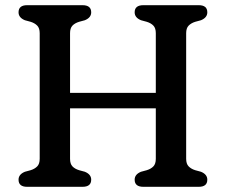

<svg xmlns="http://www.w3.org/2000/svg" viewBox="-20 -720 870 740"><path d="M250 -108Q250 -88.5 259.2 -78.8Q268.5 -69 285 -64L307 -58Q331.5 -48 331.5 -27.5Q331.5 0 298 0H84.5Q51.5 0 51.5 -27.5Q51.5 -48 76 -58L98 -64Q114 -69 123.5 -78.8Q133 -88.5 133 -108V-592Q133 -611.5 123.5 -621.2Q114 -631 98 -636L76 -642Q51.5 -652 51.5 -672.5Q51.5 -700 84.5 -700H298Q331.5 -700 331.5 -672.5Q331.5 -652 307 -642L285 -636Q268.5 -631 259.2 -621.2Q250 -611.5 250 -592V-362H580.5V-592Q580.5 -611.5 571.2 -621.2Q562 -631 545.5 -636L523.5 -642Q499 -652 499 -672.5Q499 -700 532.5 -700H746Q779 -700 779 -672.5Q779 -652 754.5 -642L732.5 -636Q716.5 -631 707 -621.2Q697.5 -611.5 697.5 -592V-108Q697.5 -88.5 707 -78.8Q716.5 -69 732.5 -64L754.5 -58Q779 -48 779 -27.5Q779 0 746 0H532.5Q499 0 499 -27.5Q499 -48 523.5 -58L545.5 -64Q562 -69 571.2 -78.8Q580.5 -88.5 580.5 -108V-302.5H250Z"/></svg>

Font: Fraunces 9pt S100
Style: Regular
Weight: 400
Version: Version 1.000; ttfautohint (v1.8.3)